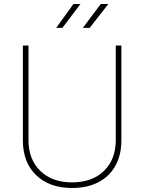

<svg xmlns="http://www.w3.org/2000/svg" viewBox="-20 -927 719 957"><path d="M339 10Q227 10 160.5 -53.5Q94 -117 94 -228V-700H122V-229Q122 -132 181 -75Q240 -18 339 -18Q439 -18 498 -75Q557 -132 557 -229V-700H585V-228Q585 -154 555 -100.5Q525 -47 470 -18.5Q415 10 339 10ZM260 -788 346 -907H381L291 -788ZM393 -788 482 -907H520L427 -788Z"/></svg>

Font: SUSE Thin
Style: Regular
Weight: 250
Designer: Rene Bieder
Foundry: SUSE
Version: Version 1.000